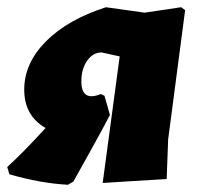

<svg xmlns="http://www.w3.org/2000/svg" viewBox="-40 -502 546 531"><path d="M148 9Q72 5 -14 -20L-20 -40Q26 -82 86 -148Q27 -182 27 -254Q27 -327 87 -387.5Q147 -448 253 -482L360 -467L461 -482L472 -474L425 -116L421 -7L244 4L291 -346L241 -357Q217 -357 201 -334Q185 -311 185 -277Q185 -220 239 -242L249 -237L264 -184Q248 -153 214 -91.5Q180 -30 163 0Z"/></svg>

Font: Alegreya Sans Black
Style: Italic
Weight: 900
Italic angle: -7°
Designer: Juan Pablo del Peral
Foundry: Huerta Tipografica
Version: Version 2.007